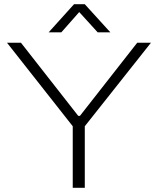

<svg xmlns="http://www.w3.org/2000/svg" viewBox="-20 -888 747 908"><path d="M324 0V-291L13 -686H79L350 -340H358L629 -686H694L381 -291V0ZM210 -735 330 -868H381L502 -735H442L341 -846H368L270 -735Z"/></svg>

Font: Archivo SemiExpanded Thin
Style: Regular
Weight: 250
Width: 6
Designer: Hector Gatti
Foundry: Omnibus-Type
Version: Version 2.001